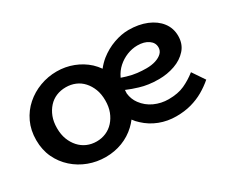

<svg xmlns="http://www.w3.org/2000/svg" viewBox="-87 -719 1138 968"><g transform="rotate(-30 482.0 -235.0)"><path d="M298 14Q247 14 200 -3.5Q153 -21 116 -54Q79 -87 57.5 -132.5Q36 -178 36 -235Q36 -292 57.5 -338Q79 -384 116 -416.5Q153 -449 200 -466.5Q247 -484 298 -484Q348 -484 393.5 -466.5Q439 -449 474 -417Q492 -400 506 -380Q524 -403 546 -421Q585 -452 630 -468Q675 -484 716 -484Q775 -484 821 -465Q867 -446 893 -412Q919 -378 919 -333Q919 -286 891 -254.5Q863 -223 819 -207.5Q775 -192 726 -192Q665 -192 617 -207Q583 -217 550 -231Q550 -220 549 -211Q553 -176 573 -149Q598 -115 636.5 -97.5Q675 -80 718 -80Q773 -80 811 -97.5Q849 -115 883 -142L931 -71Q902 -46 869 -27Q836 -8 796.5 3Q757 14 709 14Q658 14 612.5 -3.5Q567 -21 532 -54Q516 -68 504 -85Q491 -68 476 -54Q441 -21 395.5 -3.5Q350 14 298 14ZM298 -77Q327 -77 352.5 -88Q378 -99 397 -120Q416 -141 427 -169.5Q438 -198 438 -235Q438 -272 427 -300.5Q416 -329 397 -350Q378 -371 352.5 -381.5Q327 -392 298 -392Q268 -392 242.5 -381.5Q217 -371 198 -350Q179 -329 168 -300.5Q157 -272 157 -235Q157 -198 168 -169.5Q179 -141 198 -120Q217 -99 242.5 -88Q268 -77 298 -77ZM562 -295Q576 -290 590 -286Q620 -277 647 -274Q674 -271 699 -271Q729 -271 752.5 -278.5Q776 -286 790 -299.5Q804 -313 804 -333Q804 -360 779.5 -377Q755 -394 716 -394Q685 -394 655 -382Q625 -370 601 -348.5Q577 -327 563 -297Q562 -296 562 -295Z"/></g></svg>

Font: BioRhyme ExtraBold SemiBold
Style: Regular
Weight: 600
Version: Version 1.600;gftools[0.9.33]